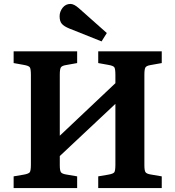

<svg xmlns="http://www.w3.org/2000/svg" viewBox="-20 -963 898 983"><path d="M500 -751 335 -816.9Q307.6 -828.1 296.4 -841.3Q285.2 -854.5 285.2 -879.9Q285.2 -903.3 300.5 -923.1Q315.9 -942.9 340.8 -942.9Q358.9 -942.9 383.8 -920.9L526.9 -793.9ZM49.8 0V-60.1L101.1 -68.8Q127 -73.2 132.6 -81.5Q138.2 -89.8 138.2 -121.1V-579.1Q138.2 -610.4 132.6 -618.4Q127 -626.5 101.1 -630.9L49.8 -640.1V-700.2H375V-640.1L317.9 -629.9Q296.9 -626.5 291.5 -617.7Q286.1 -608.9 286.1 -580.1V-268.1L570.8 -537.1V-579.1Q570.8 -610.4 565.4 -618.4Q560.1 -626.5 534.2 -630.9L482.9 -640.1V-700.2H808.1V-640.1L751 -629.9Q730 -626.5 724.6 -617.7Q719.2 -608.9 719.2 -580.1V-117.2Q719.2 -90.8 724.6 -82Q730 -73.2 751 -69.8L808.1 -60.1V0H482.9V-60.1L534.2 -68.8Q560.1 -73.2 565.4 -81.3Q570.8 -89.4 570.8 -121.1V-431.2L286.1 -164.1V-117.2Q286.1 -90.8 291.5 -82Q296.9 -73.2 317.9 -69.8L375 -60.1V0Z"/></svg>

Font: Literata Book
Style: Bold
Weight: 700
Designer: Latin by Veronika Burian and Jose Scaglione. Greek by Irene Vlachou. Cyrillic by Vera Evstafieva
Foundry: TypeTogether
Version: Version 2.003;PS 002.003;hotconv 1.0.88;makeotf.lib2.5.64775